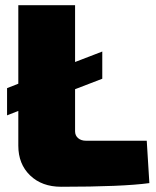

<svg xmlns="http://www.w3.org/2000/svg" viewBox="-20 -710 597 734"><path d="M541 -172 551 -10Q448 4 214 4Q140 4 95 -39.5Q50 -83 50 -153V-286L7 -269V-373L50 -390V-690H267V-473L371 -513V-409L267 -369V-208Q267 -192 278.5 -182Q290 -172 309 -172Z"/></svg>

Font: Exo 2.0 Black
Style: Regular
Weight: 900
Designer: Natanael Gama
Version: Version 1.001;PS 001.001;hotconv 1.0.70;makeotf.lib2.5.58329